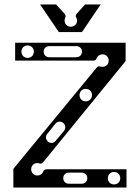

<svg xmlns="http://www.w3.org/2000/svg" viewBox="-20 -842 628 862"><path d="M40 0H548V-82H190C182 -82 176 -78 174 -71C170 -61 160 -54 148 -54C132 -54 120 -66 120 -82C120 -98 132 -110 148 -110C157 -110 164 -102 174 -114L544 -568V-650H48V-570H400C408 -570 412 -574 414 -581C418 -591 428 -598 440 -598C456 -598 468 -586 468 -570C468 -554 456 -542 440 -542C429 -542 423 -550 412 -536L40 -84ZM264 -42C264 -57 275 -67 290 -67H346C361 -67 372 -57 372 -42C372 -27 361 -17 346 -17H290C275 -17 264 -27 264 -42ZM196 -206C184 -216 183 -230 193 -242L228 -286C237 -297 252 -300 264 -290C275 -281 276 -266 267 -254L231 -211C222 -199 207 -197 196 -206ZM492 -14C476 -14 464 -26 464 -42C464 -58 476 -70 492 -70C508 -70 520 -58 520 -42C520 -26 508 -14 492 -14ZM104 -582C88 -582 76 -594 76 -610C76 -626 88 -638 104 -638C120 -638 132 -626 132 -610C132 -594 120 -582 104 -582ZM365 -387C349 -387 337 -399 337 -415C337 -431 349 -443 365 -443C381 -443 393 -431 393 -415C393 -399 381 -387 365 -387ZM176 -610C176 -625 187 -635 202 -635H322C337 -635 348 -625 348 -610C348 -595 337 -585 322 -585H202C187 -585 176 -595 176 -610ZM244 -698H348L432 -822H362L325 -781C313 -767 326 -766 326 -750C326 -734 314 -722 298 -722C282 -722 270 -734 270 -750C270 -766 281 -767 269 -781L232 -822H160Z"/></svg>

Font: Apfel Grotezk Brukt
Style: Regular
Weight: 300
Designer: Luigi Gorlero
Foundry: © 2023, Luigi Gorlero & Collletttivo
Version: Version 2.000;Glyphs 3.2 (3217)